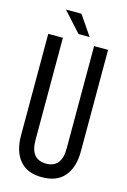

<svg xmlns="http://www.w3.org/2000/svg" viewBox="-128 -902 643 970"><g transform="rotate(15 193.5 -417.0)"><path d="M37.1 -168.9V-700.2H113.8V-165Q113.8 -64 195.8 -64Q276.9 -64 276.9 -165V-700.2H350.1V-168.9Q350.1 -86.4 310.8 -39.3Q271.5 7.8 192.9 7.8Q115.2 7.8 76.2 -39.3Q37.1 -86.4 37.1 -168.9ZM91.8 -841.8H172.9L243.2 -738.8H185.1Z"/></g></svg>

Font: Bebas Neue Regular
Style: Regular
Weight: 400
Designer: Ryoichi Tsunekawa
Foundry: Ryoichi Tsunekawa
Version: Version 001.003